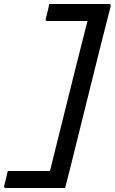

<svg xmlns="http://www.w3.org/2000/svg" viewBox="-71 -780 574 961"><path d="M176 -760H474Q485 -760 483 -749Q431 -546 380.5 -341.5Q330 -137 279 67Q273 90 267 113.5Q261 137 255 161H-42Q-53 161 -50 150Q-45 130 -41 113.5Q-37 97 -32 76H179Q226 -112 272.5 -300Q319 -488 367 -675H166Q155 -675 158 -686Q163 -706 167.5 -723.5Q172 -741 176 -760Z"/></svg>

Font: Recursive Sn Lnr St
Style: Italic
Weight: 400
Italic angle: -15°
Version: Version 1.079;hotconv 1.0.112;makeotfexe 2.5.65598; ttfautoh